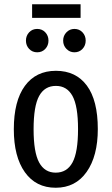

<svg xmlns="http://www.w3.org/2000/svg" viewBox="-20 -871 525 903"><path d="M440 -264Q440 -137 387.5 -62.5Q335 12 242 12Q149 12 97 -61Q45 -134 45 -263Q45 -396 97 -467Q149 -538 243 -538Q337 -538 388.5 -468.5Q440 -399 440 -264ZM138 -263Q138 -155 164 -107Q190 -59 242 -59Q295 -59 321 -107Q347 -155 347 -264Q347 -372 321 -419.5Q295 -467 243 -467Q190 -467 164 -419.5Q138 -372 138 -263ZM208 -680Q208 -657 193 -641Q178 -625 155 -625Q132 -625 117 -641Q102 -657 102 -680Q102 -703 117 -719Q132 -735 155 -735Q178 -735 193 -719Q208 -703 208 -680ZM383 -680Q383 -657 368 -641Q353 -625 330 -625Q308 -625 292.5 -641Q277 -657 277 -680Q277 -703 292.5 -719Q308 -735 330 -735Q353 -735 368 -719Q383 -703 383 -680ZM131 -787V-851H359V-787Z"/></svg>

Font: Fira Sans Compressed
Style: Regular
Weight: 400
Width: 1
Designer: bBox Type GmbH & Carrois Corporate GbR & Edenspiekermann AG
Foundry: bBox Type GmbH & Carrois Corporate GbR & Edenspiekermann AG
Version: Version 4.301